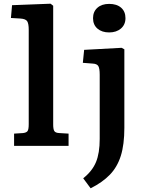

<svg xmlns="http://www.w3.org/2000/svg" viewBox="-20 -787 783 1036"><path d="M56 0V-66L104 -69Q122 -71 128.5 -79.5Q135 -88 135 -117V-626Q135 -659 127 -672Q119 -685 90 -687L39 -690L45 -759L253 -767L267 -756V-115Q267 -90 273 -80Q279 -70 300 -69L350 -66V0ZM569 -612Q530 -612 506 -632.5Q482 -653 482 -689Q482 -724 505.5 -745Q529 -766 569 -766Q610 -766 633.5 -745.5Q657 -725 657 -689Q657 -654 632.5 -633Q608 -612 569 -612ZM469 229 429 175Q478 136 498 87.5Q518 39 518 -37V-384Q518 -418 510.5 -430.5Q503 -443 479 -444L427 -448L434 -518L636 -529L651 -521V-97Q651 -7 632 53.5Q613 114 573 155.5Q533 197 469 229Z"/></svg>

Font: Literata 7pt SemiBold
Style: Regular
Weight: 600
Designer: Latin by Veronika Burian and Jose Scaglione. Greek by Irene Vlachou. Cyrillic by Vera Evstafieva.
Foundry: TypeTogether
Version: Version 3.002